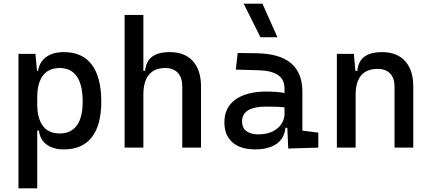

<svg xmlns="http://www.w3.org/2000/svg" viewBox="-20 -815 2384 1060"><path d="M82 224.6V-517.6H175.8L185.5 -408.2V224.6ZM332.5 9.8Q272.9 9.8 236.6 -17.6Q200.2 -44.9 195.3 -93.8H150.4L185.5 -241.2Q185.5 -161.1 217 -119.6Q248.5 -78.1 309.6 -78.1Q372.1 -78.1 404.3 -122.6Q436.5 -167 436.5 -253.9Q436.5 -345.7 404.3 -392.6Q372.1 -439.5 309.6 -439.5Q248.5 -439.5 217 -397.9Q185.5 -356.4 185.5 -276.4L150.4 -423.8H190.4Q197.3 -472.7 234.6 -500Q272 -527.3 332.5 -527.3Q434.6 -527.3 486.8 -458Q539.1 -388.7 539.1 -253.9Q539.1 -124 486.8 -57.1Q434.6 9.8 332.5 9.8Z M986.3 0V-336.9Q986.3 -386.2 961.9 -412.8Q937.5 -439.5 893.6 -439.5Q771.5 -439.5 771.5 -291L741.2 -423.8H781.2Q785.6 -476.1 819.3 -501.7Q853 -527.3 918 -527.3Q1000 -527.3 1044.9 -477.5Q1089.8 -427.7 1089.8 -336.9V0ZM668 0V-732.4H771.5V0Z M1571.3 4.9 1564.5 -148.4 1550.8 -191.4V-325.2Q1550.8 -377 1514.4 -401.1Q1478 -425.3 1406.2 -427.2L1282.2 -430.7L1292 -522.5L1396.5 -521Q1524.9 -519 1587.2 -465.6Q1649.4 -412.1 1649.4 -309.6V-93.8L1737.3 -83V0ZM1388.7 9.8Q1307.6 9.8 1263.2 -29.3Q1218.8 -68.4 1218.8 -139.6Q1218.8 -221.7 1280 -265.6Q1341.3 -309.6 1453.1 -309.6Q1499.5 -309.6 1535.9 -304Q1572.3 -298.3 1600.6 -287.1L1579.1 -216.8Q1546.4 -224.1 1515.1 -225.3Q1483.9 -226.6 1451.2 -226.6Q1316.4 -226.6 1316.4 -144.5Q1316.4 -110.4 1339.6 -91.8Q1362.8 -73.2 1405.3 -73.2Q1453.6 -73.2 1486.1 -89.8Q1518.6 -106.4 1534.7 -132.3Q1550.8 -158.2 1550.8 -185.5V-242.2L1581.1 -109.4H1540L1556.6 -125Q1556.6 -80.1 1535.9 -50Q1515.1 -20 1477.5 -5.1Q1439.9 9.8 1388.7 9.8ZM1418 -609.4 1325.2 -794.9H1428.7L1511.7 -609.4Z M2158.2 0V-336.9Q2158.2 -383.8 2133.8 -409.2Q2109.4 -434.6 2065.4 -434.6Q1943.4 -434.6 1943.4 -291L1913.1 -423.8H1953.1Q1957.5 -476.1 1991.2 -501.7Q2024.9 -527.3 2089.8 -527.3Q2171.9 -527.3 2216.8 -477.5Q2261.7 -427.7 2261.7 -336.9V0ZM1839.8 0V-517.6H1933.6L1943.4 -408.2V0Z"/></svg>

Font: Cascadia Mono
Style: Regular
Weight: 400
Monospace: yes
Designer: Aaron Bell
Foundry: Saja Typeworks
Version: Version 2102.003